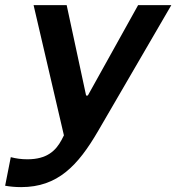

<svg xmlns="http://www.w3.org/2000/svg" viewBox="-46 -548 703 766"><path d="M-25.5 193C-5.5 196.5 14.5 198.5 38.5 198.5C184 198.5 265 113 345.5 -25.5L637.5 -527.5H505L304.5 -167H297.5L220 -527.5H88L209 -8L199.5 10.5C176.5 53.5 141 87.5 63.5 87.5C39 87.5 18 84.5 -3 79Z"/></svg>

Font: Monaspace Neon SemiBold
Style: Italic
Weight: 600
Italic angle: -11°
Designer: Riley Cran & the Lettermatic Team
Foundry: Lettermatic
Version: Version 1.200 (Monaspace Neon)